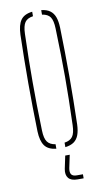

<svg xmlns="http://www.w3.org/2000/svg" viewBox="-87 -646 451 839"><g transform="rotate(-10 139.0 -226.0)"><path d="M51 -85Q49.5 -138.5 48.8 -192.2Q48 -246 48 -299.5Q48 -353 48.8 -406.8Q49.5 -460.5 51 -514Q52.5 -557 67.8 -578.5Q83 -600 119 -604V-584Q93.5 -580.5 82.8 -565Q72 -549.5 71 -514Q69 -450.5 68.2 -399Q67.5 -347.5 67.5 -299.5Q67.5 -251.5 68.2 -200Q69 -148.5 71 -85Q72 -50 83.2 -34.8Q94.5 -19.5 119 -16V4Q83 0 67.8 -21.2Q52.5 -42.5 51 -85ZM159 4V-16Q184 -19.5 195 -34.8Q206 -50 207 -85Q209 -148.5 210 -200Q211 -251.5 211 -299.5Q211 -347.5 210 -399Q209 -450.5 207 -514Q206 -549.5 195.2 -565Q184.5 -580.5 159 -584V-604Q183 -601.5 197.5 -591Q212 -580.5 219 -561.8Q226 -543 227 -514Q228.5 -460.5 229.2 -406.8Q230 -353 230 -299.5Q230 -246 229.2 -192.2Q228.5 -138.5 227 -85Q226 -57 219 -38.2Q212 -19.5 197.5 -9.2Q183 1 159 4ZM214 152H187Q158.5 152 146.8 137.5Q135 123 140 97L152 40H172L160 97Q156.5 115.5 162.8 124.8Q169 134 187 134H214Z"/></g></svg>

Font: Big Shoulders Stencil Display SC Thin
Style: Regular
Weight: 100
Designer: Patric King
Foundry: XO Type Co
Version: Version 2.001